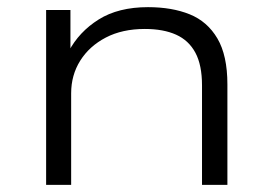

<svg xmlns="http://www.w3.org/2000/svg" viewBox="-20 -517 762 537"><path d="M109 0V-489H177V-373H172Q201 -428 256 -462.5Q311 -497 394 -497Q461 -497 510.5 -477Q560 -457 588 -409.5Q616 -362 616 -281V0H545V-278Q545 -335 526.5 -369.5Q508 -404 472.5 -420Q437 -436 385 -436Q322 -436 276 -412Q230 -388 204.5 -347.5Q179 -307 179 -256V0Z"/></svg>

Font: Nunito Sans 10pt Expanded Light
Style: Regular
Weight: 300
Width: 7
Designer: Vernon Adams
Foundry: Vernon Adams
Version: Version 3.101;gftools[0.9.27]